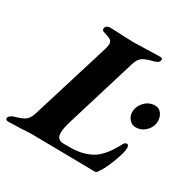

<svg xmlns="http://www.w3.org/2000/svg" viewBox="-186 -803 957 957"><g transform="rotate(30 292.5 -325.0)"><path d="M-38 -7Q-38 -13 -30.5 -20Q-23 -27 -10 -31Q30 -42 47.5 -54Q65 -66 75 -96L216 -553Q221 -573 221 -582Q221 -596 210.5 -603.5Q200 -611 172 -619Q153 -623 158 -640Q159 -646 166.5 -650.5Q174 -655 181 -655Q217 -655 256 -652Q302 -650 322 -650Q342 -650 394 -652Q450 -654 472 -654Q490 -654 485 -640Q483 -631 476.5 -627Q470 -623 458 -619Q413 -608 395.5 -595.5Q378 -583 369 -553L245 -147Q232 -105 232 -79Q232 -57 242 -47.5Q252 -38 273 -38H309Q389 -38 443 -74Q489 -108 525 -178Q533 -196 546 -196Q551 -196 554 -190.5Q557 -185 557 -178Q557 -151 535.5 -95Q514 -39 496 -13Q491 -4 486 0.5Q481 5 473 5L353 3Q128 0 119 0Q87 0 49 3Q-1 5 -22 5Q-38 5 -38 -7ZM489 -345Q489 -379 513.5 -405Q538 -431 573 -431Q596 -431 609.5 -412.5Q623 -394 623 -370Q623 -337 598.5 -312.5Q574 -288 541 -288Q519 -288 504 -305.5Q489 -323 489 -345Z"/></g></svg>

Font: EB Garamond
Style: Bold Italic
Weight: 700
Italic angle: -17.2°
Designer: Georg Duffner and Octavio Pardo
Foundry: Georg Duffner
Version: Version 1.000